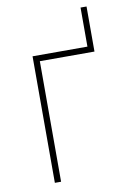

<svg xmlns="http://www.w3.org/2000/svg" viewBox="-80 -740 520 789"><g transform="rotate(-10 179.5 -345.5)"><path d="M338 -691V-503H110V0H84V-528H313V-691Z"/></g></svg>

Font: Noto Sans SemiCondensed Thin
Style: Regular
Weight: 100
Width: 4
Designer: Monotype Design Team
Foundry: Monotype Imaging Inc.
Version: Version 2.013; ttfautohint (v1.8.4.7-5d5b)